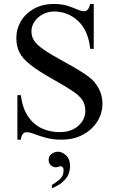

<svg xmlns="http://www.w3.org/2000/svg" viewBox="-20 -698 596 981"><path d="M503.4 -168.9Q503.4 -118.7 476.8 -76.7Q450.2 -34.7 403.1 -9.5Q356 15.6 294.4 15.6Q249.5 15.6 215.1 6.1Q180.7 -3.4 156.2 -12.9Q131.8 -22.5 116.2 -22.5Q104.5 -22.5 97.2 -14.2Q89.8 -5.9 86.4 15.6H68.8V-211.9H86.4Q95.2 -143.6 124 -102.1Q152.8 -60.5 194.6 -41.7Q236.3 -22.9 283.7 -22.9Q344.7 -22.9 380.4 -55.4Q416 -87.9 416 -131.3Q416 -164.1 400.4 -187.3Q384.8 -210.4 349.6 -233.6Q314.5 -256.8 256.3 -289.6Q177.2 -334 135.7 -366.7Q94.2 -399.4 78.9 -431.2Q63.5 -462.9 63.5 -503.4Q63.5 -550.3 86.9 -589.8Q110.4 -629.4 153.8 -653.6Q197.3 -677.7 256.3 -677.7Q295.4 -677.7 324.2 -668.5Q353 -659.2 374 -649.9Q395 -640.6 409.2 -640.6Q420.4 -640.6 428 -648.7Q435.5 -656.7 440.9 -677.7H459V-448.2H440.9Q431.2 -542 379.2 -590.6Q327.1 -639.2 256.8 -639.2Q225.1 -639.2 198.5 -625Q171.9 -610.8 156.2 -587.6Q140.6 -564.5 140.6 -537.1Q140.6 -511.2 154.5 -490Q168.5 -468.8 204.1 -444.1Q239.7 -419.4 305.2 -383.8Q352.1 -358.4 383.3 -339.1Q414.6 -319.8 432.1 -306.6Q465.8 -281.7 484.6 -245.8Q503.4 -210 503.4 -168.9ZM337.9 147.9Q337.9 185.5 320.3 209.5Q302.7 233.4 280.8 246.1Q258.8 258.8 245.1 263.7V247.1Q263.7 236.3 284.2 219.2Q304.7 202.1 304.7 173.3Q304.7 159.7 299.3 155.5Q293.9 151.4 291 151.4Q286.6 151.4 278.8 154.1Q271 156.7 264.2 156.7Q252 156.7 240.2 146.7Q228.5 136.7 228.5 118.7Q228.5 97.7 244.9 87.4Q261.2 77.1 275.4 77.1Q297.4 77.1 317.6 95.9Q337.9 114.7 337.9 147.9Z"/></svg>

Font: BabelStone Roman
Style: Regular
Weight: 400
Designer: Walt Agee, Victor Gaultney, Peter Martin, Debbi Hosken, Becca Hirsbrunner (SIL); Andrew West (BabelStone)
Foundry: BabelStone
Version: Version 16.000